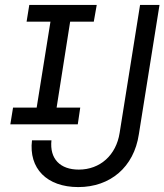

<svg xmlns="http://www.w3.org/2000/svg" viewBox="-20 -750 668 780"><path d="M22 -245H296L306 -313H210L265 -662H361L373 -730H99L88 -662H185L129 -313H33ZM298 10C428 10 524 -71 544 -204L628 -730H549L466 -210C452 -120 387 -61 300 -61C225 -61 181 -104 189 -180H110C96 -66 170 10 298 10Z"/></svg>

Font: JetBrains Mono Light
Style: Italic
Weight: 336
Italic angle: -9°
Monospace: yes
Designer: Philipp Nurullin, Konstantin Bulenkov
Foundry: JetBrains
Version: Version 2.305